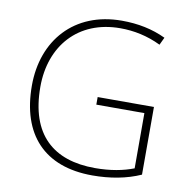

<svg xmlns="http://www.w3.org/2000/svg" viewBox="-82 -806 885 897"><g transform="rotate(10 361.0 -358.0)"><path d="M375 -355V-319H603V-57C554 -38 494 -26 420 -26C222 -26 103 -129 103 -356C103 -550 224 -690 424 -690C488 -690 553 -677 617 -646L634 -682C571 -712 502 -726 425 -726C199 -726 63 -569 63 -355C63 -123 185 10 414 10C497 10 575 -4 642 -34V-355Z"/></g></svg>

Font: Noto Sans Ethiopic ExtraLight
Style: Regular
Weight: 200
Designer: Monotype Design Team
Foundry: Monotype Imaging Inc.
Version: Version 2.102